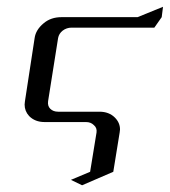

<svg xmlns="http://www.w3.org/2000/svg" viewBox="-20 -363 505 571"><path d="M53.2 -52.2Q53.2 -55.2 54.2 -62L83 -250Q86.4 -274.4 109.9 -293.9Q131.3 -312 163.1 -312H389.2L464.8 -342.8L460.9 -312L439 -280.8H192.9Q178.2 -280.8 166.5 -272Q155.3 -263.2 152.8 -250L123 -62Q121.1 -47.9 129.4 -39.6Q138.2 -30.8 152.8 -30.8H275.9Q304.2 -30.8 321.8 -13.2Q336.9 2 336.9 22Q336.9 24.9 335.9 30.8L316.9 147.9L224.1 188L190.9 171.9L248 147.9L267.1 30.8Q269 17.1 258.8 8.8Q250 0 235.8 0H112.8Q84 0 66.4 -18.1Q53.2 -32.7 53.2 -52.2Z"/></svg>

Font: Hhenum
Style: Italic
Weight: 400
Designer: T. Christopher White
Version: Version 1.0